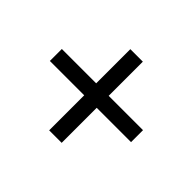

<svg xmlns="http://www.w3.org/2000/svg" viewBox="-111 -670 771 771"><g transform="rotate(45 274.5 -284.5)"><path d="M239 -54V-253H44V-321H239V-515H310V-321H505V-253H310V-54Z"/></g></svg>

Font: Nunito Sans 7pt SemiCondensed Medium
Style: Regular
Weight: 500
Width: 4
Designer: Vernon Adams
Foundry: Vernon Adams
Version: Version 3.101;gftools[0.9.27]